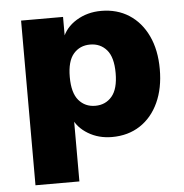

<svg xmlns="http://www.w3.org/2000/svg" viewBox="-50 -555 753 784"><g transform="rotate(-5 326.0 -163.0)"><path d="M64 180V-495H236V-405H230Q246 -451 291 -478.5Q336 -506 393 -506Q458 -506 507 -474.5Q556 -443 583.5 -385Q611 -327 611 -248Q611 -170 584 -111.5Q557 -53 508 -21Q459 11 393 11Q338 11 295 -15Q252 -41 236 -81H244V180ZM336 -122Q378 -122 404 -152.5Q430 -183 430 -248Q430 -313 404 -343Q378 -373 336 -373Q294 -373 268 -343Q242 -313 242 -248Q242 -183 268 -152.5Q294 -122 336 -122Z"/></g></svg>

Font: Nunito Sans 11pt Black
Style: Regular
Weight: 900
Version: Version 3.101;gftools[0.9.27]